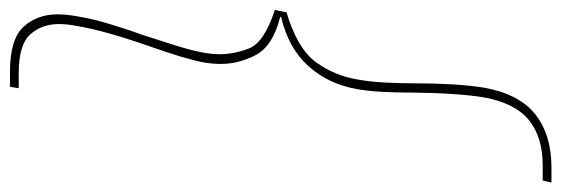

<svg xmlns="http://www.w3.org/2000/svg" viewBox="-432 -570 1154 395"><g transform="rotate(-90 145.5 -372.0)"><path d="M318 -360Q244 -338 216 -300Q188 -262 180 -214Q175 -187 173.5 -154Q172 -121 172 -90Q172 -57 170 -20.5Q168 16 163 47Q150 119 108 152Q66 185 -1 185H-32L-28 167H3Q61 167 96 139Q131 111 143 47Q152 -8 153 -100Q153 -176 160 -214Q170 -273 207 -314.5Q244 -356 308 -371L309 -373Q249 -388 230.5 -423Q212 -458 212 -495Q212 -512 215 -530Q222 -568 249 -644Q281 -736 290 -791Q294 -811 294 -828Q294 -864 272.5 -887.5Q251 -911 193 -911H162L165 -929H196Q263 -929 288.5 -901Q314 -873 314 -831Q314 -813 310 -791Q305 -760 294 -723.5Q283 -687 271 -654Q261 -623 250.5 -590Q240 -557 235 -530Q232 -513 232 -497Q232 -468 244 -437Q256 -406 323 -384Z"/></g></svg>

Font: Fz Poppins Thin
Style: Italic
Weight: 100
Italic angle: -10°
Designer: Ninad Kale (Devanagari), Jonny Pinhorn (Latin)
Foundry: Indian Type Foundry
Version: Vit hóa bi Vntype.Com & FontZin.Com